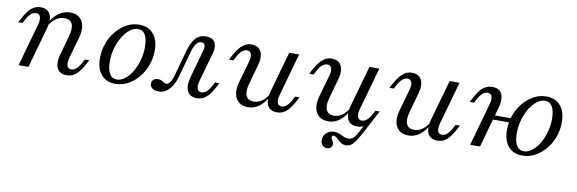

<svg xmlns="http://www.w3.org/2000/svg" viewBox="-47 -787 4036 1344"><g transform="rotate(10 1970.5 -114.5)"><path d="M416.9 11.3Q383.1 11.3 363.7 -5.6Q344.4 -22.6 340.7 -53.2Q337.1 -83.9 348.4 -123.4L386.3 -259.7Q403.2 -318.5 389.5 -349.2Q375.8 -379.8 333.9 -379.8Q301.6 -379.8 273.4 -359.7Q245.2 -339.5 221 -299.2V-320.2Q249.2 -373.4 286.3 -399.6Q323.4 -425.8 367.7 -425.8Q428.2 -425.8 453.2 -381Q478.2 -336.3 458.1 -263.7L415.3 -112.9Q405.6 -76.6 412.1 -55.6Q418.5 -34.7 441.9 -34.7Q460.5 -34.7 477 -48.8Q493.5 -62.9 508.1 -89.5L524.2 -119.4H555.6L537.1 -84.7Q521 -54.8 502.8 -33.1Q484.7 -11.3 464.1 0Q443.5 11.3 416.9 11.3ZM74.2 0 158.9 -301.6Q169.4 -337.9 162.5 -358.9Q155.6 -379.8 132.3 -379.8Q113.7 -379.8 97.2 -366.1Q80.6 -352.4 66.1 -325L50 -295.2H19.4L37.9 -329.8Q54 -360.5 71.8 -381.9Q89.5 -403.2 110.5 -414.5Q131.5 -425.8 157.3 -425.8Q191.1 -425.8 210.1 -408.9Q229 -391.9 233.1 -361.7Q237.1 -331.5 225.8 -291.1L144.4 0Z M762.9 11.3Q698.4 11.3 662.5 -31Q626.6 -73.4 626.6 -148.4Q626.6 -204 645.2 -254Q663.7 -304 696 -342.7Q728.2 -381.5 770.2 -403.6Q812.1 -425.8 858.9 -425.8Q922.6 -425.8 958.9 -383.5Q995.2 -341.1 995.2 -265.3Q995.2 -209.7 976.6 -160.1Q958.1 -110.5 925.8 -71.8Q893.5 -33.1 851.2 -10.9Q808.9 11.3 762.9 11.3ZM766.9 -20.2Q791.1 -20.2 814.1 -34.3Q837.1 -48.4 856.9 -73Q876.6 -97.6 891.5 -130.6Q906.5 -163.7 914.9 -201.2Q923.4 -238.7 923.4 -278.2Q923.4 -334.7 906 -364.5Q888.7 -394.4 855.6 -394.4Q831.5 -394.4 808.5 -380.2Q785.5 -366.1 765.7 -341.5Q746 -316.9 730.6 -284.3Q715.3 -251.6 706.9 -213.7Q698.4 -175.8 698.4 -136.3Q698.4 -79.8 716.1 -50Q733.9 -20.2 766.9 -20.2Z M1071 11.3Q1042.7 11.3 1025.8 -0.8Q1008.9 -12.9 1008.9 -33.9Q1008.9 -51.6 1021.4 -62.5Q1033.9 -73.4 1052.4 -73.4Q1067.7 -73.4 1078.2 -68.1Q1088.7 -62.9 1097.6 -57.3Q1106.5 -51.6 1116.1 -51.6Q1126.6 -51.6 1135.5 -61.7Q1144.4 -71.8 1151.6 -88.3Q1158.9 -104.8 1163.7 -122.6L1216.1 -310.5Q1226.6 -346.8 1241.9 -372.6Q1257.3 -398.4 1279.4 -412.1Q1301.6 -425.8 1332.3 -425.8Q1362.9 -425.8 1381 -412.9Q1399.2 -400 1403.6 -375Q1408.1 -350 1397.6 -313.7L1341.1 -112.9Q1330.6 -75.8 1337.5 -55.2Q1344.4 -34.7 1367.7 -34.7Q1385.5 -34.7 1402 -48.4Q1418.5 -62.1 1433.1 -89.5L1449.2 -119.4H1480.6L1462.1 -84.7Q1446 -54.8 1428.2 -33.1Q1410.5 -11.3 1389.5 0Q1368.5 11.3 1341.9 11.3Q1308.1 11.3 1289.1 -5.6Q1270.2 -22.6 1266.5 -53.2Q1262.9 -83.9 1273.4 -123.4L1329 -323.4Q1333.9 -339.5 1333.9 -352Q1333.9 -364.5 1327.4 -372.2Q1321 -379.8 1307.3 -379.8Q1292.7 -379.8 1281.5 -371Q1270.2 -362.1 1261.7 -345.6Q1253.2 -329 1246 -305.6L1194.4 -118.5Q1187.1 -91.1 1175.8 -67.7Q1164.5 -44.4 1149.2 -26.6Q1133.9 -8.9 1114.5 1.2Q1095.2 11.3 1071 11.3Z M1704.8 11.3Q1665.3 11.3 1640.3 -9.3Q1615.3 -29.8 1608.5 -66.1Q1601.6 -102.4 1615.3 -151.6L1658.1 -301.6Q1668.5 -338.7 1661.7 -359.3Q1654.8 -379.8 1631.5 -379.8Q1612.9 -379.8 1596.4 -365.7Q1579.8 -351.6 1565.3 -325L1549.2 -294.4H1517.7L1536.3 -329Q1553.2 -359.7 1571 -381Q1588.7 -402.4 1609.7 -414.1Q1630.6 -425.8 1656.5 -425.8Q1690.3 -425.8 1709.3 -408.5Q1728.2 -391.1 1732.3 -360.9Q1736.3 -330.6 1725 -291.1L1687.1 -154.8Q1670.2 -96.8 1683.9 -65.7Q1697.6 -34.7 1738.7 -34.7Q1771 -34.7 1798.4 -54.8Q1825.8 -75 1848.4 -115.3V-94.4Q1821 -41.9 1785.1 -15.3Q1749.2 11.3 1704.8 11.3ZM1912.1 11.3Q1877.4 11.3 1858.5 -5.6Q1839.5 -22.6 1835.9 -53.2Q1832.3 -83.9 1842.7 -123.4L1925 -414.5H1995.2L1910.5 -112.9Q1900 -76.6 1906.9 -55.6Q1913.7 -34.7 1937.1 -34.7Q1954.8 -34.7 1971.4 -48.4Q1987.9 -62.1 2003.2 -89.5L2019.4 -119.4H2050L2031.5 -84.7Q2015.3 -54.8 1997.6 -33.1Q1979.8 -11.3 1959.3 0Q1938.7 11.3 1912.1 11.3Z M2300 197.6Q2279.8 197.6 2267.3 183.9Q2254.8 170.2 2254.8 147.6Q2254.8 116.9 2277 96.4Q2299.2 75.8 2331.5 75.8Q2353.2 75.8 2369.8 83.1Q2386.3 90.3 2402 98Q2417.7 105.6 2436.3 105.6Q2451.6 105.6 2462.9 98.8Q2474.2 91.9 2486.3 73.8Q2498.4 55.6 2516.1 21.8Q2533.9 -12.1 2562.1 -65.3L2600 -82.3Q2561.3 -6.5 2535.5 40.7Q2509.7 87.9 2492.3 112.5Q2475 137.1 2460.1 146Q2445.2 154.8 2427.4 154.8Q2409.7 154.8 2396.4 147.2Q2383.1 139.5 2372.2 129Q2361.3 118.5 2351.6 110.9Q2341.9 103.2 2332.3 103.2Q2320.2 103.2 2320.2 115.3Q2320.2 122.6 2324.2 130.2Q2328.2 137.9 2332.7 146Q2337.1 154 2337.1 164.5Q2337.1 178.2 2327 187.9Q2316.9 197.6 2300 197.6ZM2275 11.3Q2235.5 11.3 2210.5 -9.3Q2185.5 -29.8 2178.6 -66.1Q2171.8 -102.4 2185.5 -151.6L2228.2 -301.6Q2238.7 -338.7 2231.9 -359.3Q2225 -379.8 2201.6 -379.8Q2183.1 -379.8 2166.5 -365.7Q2150 -351.6 2135.5 -325L2119.4 -294.4H2087.9L2106.5 -329Q2123.4 -359.7 2141.1 -381Q2158.9 -402.4 2179.8 -414.1Q2200.8 -425.8 2226.6 -425.8Q2260.5 -425.8 2279.4 -408.5Q2298.4 -391.1 2302.4 -360.9Q2306.5 -330.6 2295.2 -291.1L2257.3 -154.8Q2240.3 -96.8 2254 -65.7Q2267.7 -34.7 2308.9 -34.7Q2341.1 -34.7 2368.5 -54.8Q2396 -75 2418.5 -115.3V-94.4Q2391.1 -41.9 2355.2 -15.3Q2319.4 11.3 2275 11.3ZM2482.3 11.3Q2447.6 11.3 2428.6 -5.6Q2409.7 -22.6 2406 -53.2Q2402.4 -83.9 2412.9 -123.4L2495.2 -414.5H2565.3L2480.6 -112.9Q2470.2 -76.6 2477 -55.6Q2483.9 -34.7 2507.3 -34.7Q2525 -34.7 2541.5 -48.4Q2558.1 -62.1 2573.4 -89.5L2589.5 -119.4H2620.2L2601.6 -84.7Q2585.5 -54.8 2567.7 -33.1Q2550 -11.3 2529.4 0Q2508.9 11.3 2482.3 11.3Z M2845.2 11.3Q2805.6 11.3 2780.6 -9.3Q2755.6 -29.8 2748.8 -66.1Q2741.9 -102.4 2755.6 -151.6L2798.4 -301.6Q2808.9 -338.7 2802 -359.3Q2795.2 -379.8 2771.8 -379.8Q2753.2 -379.8 2736.7 -365.7Q2720.2 -351.6 2705.6 -325L2689.5 -294.4H2658.1L2676.6 -329Q2693.5 -359.7 2711.3 -381Q2729 -402.4 2750 -414.1Q2771 -425.8 2796.8 -425.8Q2830.6 -425.8 2849.6 -408.5Q2868.5 -391.1 2872.6 -360.9Q2876.6 -330.6 2865.3 -291.1L2827.4 -154.8Q2810.5 -96.8 2824.2 -65.7Q2837.9 -34.7 2879 -34.7Q2911.3 -34.7 2938.7 -54.8Q2966.1 -75 2988.7 -115.3V-94.4Q2961.3 -41.9 2925.4 -15.3Q2889.5 11.3 2845.2 11.3ZM3052.4 11.3Q3017.7 11.3 2998.8 -5.6Q2979.8 -22.6 2976.2 -53.2Q2972.6 -83.9 2983.1 -123.4L3065.3 -414.5H3135.5L3050.8 -112.9Q3040.3 -76.6 3047.2 -55.6Q3054 -34.7 3077.4 -34.7Q3095.2 -34.7 3111.7 -48.4Q3128.2 -62.1 3143.5 -89.5L3159.7 -119.4H3190.3L3171.8 -84.7Q3155.6 -54.8 3137.9 -33.1Q3120.2 -11.3 3099.6 0Q3079 11.3 3052.4 11.3Z M3283.9 0 3368.5 -301.6Q3379 -338.7 3372.2 -359.3Q3365.3 -379.8 3341.9 -379.8Q3323.4 -379.8 3306.9 -366.1Q3290.3 -352.4 3275.8 -325L3259.7 -295.2H3229L3247.6 -329.8Q3263.7 -360.5 3281 -381.9Q3298.4 -403.2 3319.8 -414.5Q3341.1 -425.8 3366.9 -425.8Q3401.6 -425.8 3420.6 -408.9Q3439.5 -391.9 3443.1 -361.3Q3446.8 -330.6 3435.5 -291.1L3354 0ZM3379 -201.6 3387.9 -232.3H3561.3L3554.8 -201.6ZM3655.6 11.3Q3591.1 11.3 3555.2 -31Q3519.4 -73.4 3519.4 -148.4Q3519.4 -204 3537.9 -254Q3556.5 -304 3589.1 -342.7Q3621.8 -381.5 3663.7 -403.6Q3705.6 -425.8 3751.6 -425.8Q3816.1 -425.8 3852.4 -383.5Q3888.7 -341.1 3888.7 -265.3Q3888.7 -209.7 3870.2 -160.1Q3851.6 -110.5 3819 -71.8Q3786.3 -33.1 3744.4 -10.9Q3702.4 11.3 3655.6 11.3ZM3660.5 -20.2Q3684.7 -20.2 3707.3 -34.3Q3729.8 -48.4 3750 -73Q3770.2 -97.6 3785.1 -130.6Q3800 -163.7 3808.5 -201.2Q3816.9 -238.7 3816.9 -278.2Q3816.9 -334.7 3799.2 -364.5Q3781.5 -394.4 3748.4 -394.4Q3724.2 -394.4 3701.2 -380.2Q3678.2 -366.1 3658.5 -341.5Q3638.7 -316.9 3623.4 -284.3Q3608.1 -251.6 3599.6 -213.7Q3591.1 -175.8 3591.1 -136.3Q3591.1 -79.8 3609.3 -50Q3627.4 -20.2 3660.5 -20.2Z"/></g></svg>

Font: Playfair 12pt Light
Style: Italic
Weight: 300
Italic angle: -15.6°
Designer: Claus Eggers Sørensen
Foundry: Claus Eggers Sørensen
Version: Version 2.000;gftools[0.9.28]